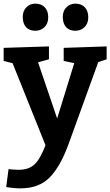

<svg xmlns="http://www.w3.org/2000/svg" viewBox="-26 -793 606 1055"><path d="M560 -538V-467L514 -452L351 -2Q306 122 247 182Q188 242 86 242Q49 242 8 235L21 136Q49 140 76 140Q133 140 164.5 109.5Q196 79 224 5L43 -446L-6 -458V-530L243 -538V-467L183 -451L288 -142L382 -446L324 -458V-530ZM99 -700Q99 -733 119 -753Q139 -773 168 -773Q201 -773 220 -753Q239 -733 239 -698Q239 -664 218.5 -644Q198 -624 168 -624Q135 -624 117 -644Q99 -664 99 -700ZM319 -700Q319 -733 339 -753Q359 -773 388 -773Q421 -773 440 -753Q459 -733 459 -698Q459 -664 438.5 -644Q418 -624 388 -624Q355 -624 337 -644Q319 -664 319 -700Z"/></svg>

Font: Bitter Pro
Style: Bold
Weight: 700
Designer: Sol Matas, and Bitter project Authors
Foundry: Sol Matas
Version: Version 1.010